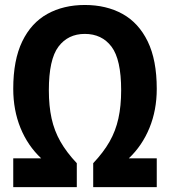

<svg xmlns="http://www.w3.org/2000/svg" viewBox="-20 -770 700 790"><path d="M34.5 0V-118.5H149.5Q94 -170.5 64.2 -243.8Q34.5 -317 34.5 -404.5Q34.5 -523 71.5 -599.5Q108.5 -676 175 -712.8Q241.5 -749.5 329 -749.5Q417.5 -749.5 484 -712.8Q550.5 -676 587.8 -599.5Q625 -523 625 -404.5Q625 -317 595 -243.8Q565 -170.5 510 -118.5H625V0H363.5V-98.5Q405.5 -143 430.8 -187.2Q456 -231.5 467.2 -282.8Q478.5 -334 478.5 -398.5Q478.5 -525.5 438.8 -578Q399 -630.5 329 -630.5Q260 -630.5 220.5 -578Q181 -525.5 181 -398.5Q181 -334 192.2 -282.8Q203.5 -231.5 228.8 -187.2Q254 -143 296 -98.5V0Z"/></svg>

Font: Encode Sans Condensed
Style: Bold
Weight: 700
Width: 3
Designer: Multiple Designers
Foundry: Impallari Type
Version: Version 3.000; ttfautohint (v1.8.3) -l 8 -r 50 -G 200 -x 14 